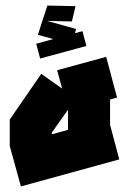

<svg xmlns="http://www.w3.org/2000/svg" viewBox="-20 -654 463 689"><path d="M55 15 15 -130V-225L128 -389L203 -336L185 -402L361 -450L400 -304L375 -297V-206L408 -82ZM224 -256 223 -259 166 -178V-172L224 -188ZM124 -444 110 -497 171 -514 116 -529 132 -579 150 -634 251 -632 238 -577 149 -579 253 -550 249 -535 276 -542 290 -489Z"/></svg>

Font: Blaka
Style: Regular
Weight: 400
Designer: Mohamed Gaber
Foundry: Kief Type Foundry
Version: Version 1.003; ttfautohint (v1.8.4.7-5d5b)